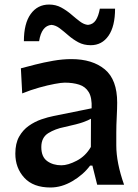

<svg xmlns="http://www.w3.org/2000/svg" viewBox="-20 -812 605 844"><path d="M201.7 12.2Q126 12.2 86.7 -30.8Q47.4 -73.7 47.4 -136.7Q47.4 -181.6 64 -211.2Q80.6 -240.7 106.7 -259Q132.8 -277.3 162.1 -287.4Q191.4 -297.4 216.3 -302.2L382.8 -335.9Q384.8 -382.8 370.1 -407Q355.5 -431.2 328.1 -439.9Q300.8 -448.7 264.2 -448.7Q250 -448.7 220 -443.1Q189.9 -437.5 152.3 -427Q114.7 -416.5 77.6 -401.4L71.8 -511.7Q97.7 -518.6 134.8 -528.1Q171.9 -537.6 213.6 -544.9Q255.4 -552.2 293.9 -552.2Q386.2 -552.2 440.7 -507.1Q495.1 -461.9 495.1 -360.8Q495.1 -335.9 493.2 -298.6Q491.2 -261.2 491.2 -228.5V-172.9Q491.2 -96.7 525.4 0H407.2L386.2 -84H376Q346.2 -43.9 298.6 -15.9Q251 12.2 201.7 12.2ZM250 -85.4Q278.8 -85.4 317.6 -105.7Q356.4 -126 379.4 -166L379.9 -290Q368.2 -283.2 345.5 -274.9Q322.8 -266.6 262.7 -253.4Q222.7 -245.6 192.1 -226.6Q161.6 -207.5 161.6 -165.5Q161.6 -122.6 187.3 -104Q212.9 -85.4 250 -85.4ZM378.9 -613.3Q348.1 -613.3 324.2 -626.2Q300.3 -639.2 280.5 -656.5Q260.7 -673.8 242.7 -687.5Q224.6 -701.2 206.1 -702.6Q162.6 -698.7 151.9 -630.9H85Q85 -709 115 -750.5Q145 -792 195.8 -792Q225.1 -792 249 -779.1Q272.9 -766.1 293 -748.8Q313 -731.4 331.1 -717.8Q349.1 -704.1 366.7 -702.6Q388.7 -704.6 400.9 -722.9Q413.1 -741.2 418.9 -773.9H485.8Q485.8 -696.3 457 -654.8Q428.2 -613.3 378.9 -613.3Z"/></svg>

Font: Pinar-DS1-FD SemiBold
Style: Regular
Weight: 600
Designer: Amin Abedi
Version: Version 3.000